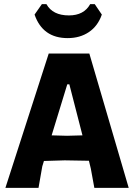

<svg xmlns="http://www.w3.org/2000/svg" viewBox="-20 -902 651 922"><path d="M435 -882 469 -832Q450 -777 407 -748Q364 -719 305 -719Q185 -719 146 -832L181 -882H203Q233 -828 311 -828Q383 -828 413 -882ZM409 -645 598 0H433L416 -93L407 -130L291 -132L191 -129L183 -103L165 0H6L214 -645ZM303 -497 228 -252 302 -250 376 -252 313 -497Z"/></svg>

Font: Alegreya Sans ExtraBold
Style: Regular
Weight: 800
Designer: Juan Pablo del Peral
Foundry: Huerta Tipografica
Version: Version 2.007